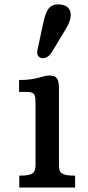

<svg xmlns="http://www.w3.org/2000/svg" viewBox="-20 -845 395 865"><path d="M66.9 0H318.4V-53.7C252.9 -53.7 245.6 -66.4 245.6 -105V-442.4C245.6 -482.4 240.7 -504.9 203.6 -504.9C170.4 -504.9 148.4 -484.4 65.9 -484.4V-430.7H101.1C139.6 -430.7 139.6 -416.5 140.1 -374V-105C140.1 -66.4 130.9 -53.7 66.9 -53.7ZM172.9 -583C187 -583 201.2 -589.4 215.3 -612.8L278.8 -718.3C292.5 -741.2 298.8 -761.2 298.8 -777.8C298.8 -807.6 278.3 -825.2 242.7 -825.2C198.2 -825.2 186 -793.9 172.9 -732.9L148.4 -617.7C143.6 -595.7 156.2 -583 172.9 -583Z"/></svg>

Font: Arbutus Slab
Style: Regular
Weight: 400
Designer: Karolina Lach
Foundry: Karolina Lach
Version: Version 1.001